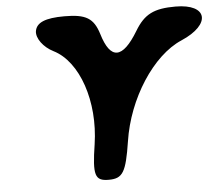

<svg xmlns="http://www.w3.org/2000/svg" viewBox="-56 -946 1097 959"><g transform="rotate(-5 492.5 -466.5)"><path d="M153 -821C148 -786 182 -739 232 -714C358 -651 428 -445 396 -233C372 -79 381 -50 451 -50C521 -50 539 -79 563 -233C595 -445 728 -650 873 -712C1029 -779 1020 -883 858 -883C750 -883 701 -859 653 -779C573 -646 512 -646 472 -779C447 -860 409 -883 301 -883C205 -883 160 -864 153 -821Z"/></g></svg>

Font: Hussar Skorodowane
Style: Ky
Weight: 700
Foundry: Cannot Into Space Fonts
Version: Version 0.892